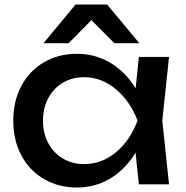

<svg xmlns="http://www.w3.org/2000/svg" viewBox="-20 -819 827 853"><path d="M575 -210 601 -283 575 -355 597 -566H731L701 -283L731 0H597ZM322 14Q240 14 175.5 -23.5Q111 -61 75 -128.5Q39 -196 39 -283Q39 -370 75 -437.5Q111 -505 175.5 -542.5Q240 -580 322 -580Q400 -580 465 -543Q530 -506 574.5 -439Q619 -372 637 -283Q618 -194 573.5 -127Q529 -60 464.5 -23Q400 14 322 14ZM353 -90Q432 -90 495 -142.5Q558 -195 591 -283Q558 -370 494.5 -423Q431 -476 353 -476Q301 -476 259.5 -451.5Q218 -427 194.5 -383Q171 -339 171 -283Q171 -227 194.5 -183Q218 -139 259.5 -114.5Q301 -90 353 -90ZM456 -799 599 -627H488L358 -758H414L285 -627H173L316 -799Z"/></svg>

Font: Unbounded Variable
Style: Regular
Weight: 400
Designer: Luke Prowse, Jean-Baptiste Morizot, Fátima Lázaro, Florian Runge
Foundry: NaN
Version: Version 1.600;FEAKit 1.0